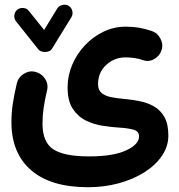

<svg xmlns="http://www.w3.org/2000/svg" viewBox="-20 -511 750 803"><path d="M267.6 -486.3Q279.3 -479 282.5 -464.8Q285.6 -450.7 278.3 -438.5L197.3 -307.1Q189.5 -293.9 169.4 -293.7Q149.4 -293.5 140.6 -304.2L46.9 -421.9Q38.6 -432.6 40 -447.3Q41.5 -461.9 52.7 -470.7Q63.5 -479 78.1 -477.5Q92.8 -476.1 101.1 -464.8L164.6 -385.7L219.2 -475.1Q226.6 -486.8 241 -490.2Q255.4 -493.7 267.6 -486.3ZM27.8 -0.5Q27.8 -38.6 33.4 -76.7Q39.1 -114.7 50.3 -162.1Q56.6 -188 79.6 -202.4Q102.5 -216.8 127.9 -210.4Q153.8 -204.1 168.5 -181.4Q183.1 -158.7 176.8 -132.8Q167.5 -93.8 162.6 -60.3Q157.7 -26.9 157.7 4.9Q157.7 84 203.1 113.5Q248.5 143.1 352.1 143.1Q454.1 143.1 507.8 117.9Q561.5 92.8 561.5 59.6Q561.5 38.1 538.6 31.5Q515.6 24.9 481 22.9Q448.7 21 411.1 15.4Q373.5 9.8 339.8 -6.6Q306.2 -22.9 284.4 -55.9Q262.7 -88.9 262.7 -145.5Q262.7 -194.8 282 -240.2Q301.3 -285.6 335.2 -321.5Q369.1 -357.4 412.8 -378.4Q456.5 -399.4 504.9 -399.4Q536.1 -399.4 560.5 -395.3Q585 -391.1 613.3 -381.8Q637.7 -374.5 650.6 -350.3Q663.6 -326.2 655.8 -301.8Q648.4 -277.8 625.7 -264.4Q603 -251 578.6 -259.3Q562 -265.6 542.2 -268.3Q522.5 -271 505.4 -271Q458 -271 424.1 -239.5Q390.1 -208 390.1 -158.7Q390.1 -134.3 405.3 -121.8Q420.4 -109.4 445.6 -104.5Q470.7 -99.6 500.5 -97.2Q531.2 -94.2 563.2 -88.1Q595.2 -82 622.8 -66.7Q650.4 -51.3 667.2 -22.2Q684.1 6.8 684.1 55.7Q684.1 101.6 657.2 140.9Q630.4 180.2 583.5 209.7Q536.6 239.3 476.3 255.6Q416 272 348.6 272Q191.9 272 109.9 200.7Q27.8 129.4 27.8 -0.5Z"/></svg>

Font: Mikhak-FD Bold
Style: Regular
Weight: 700
Designer: Amin Abedi
Version: Version 3.3